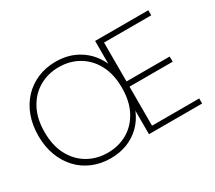

<svg xmlns="http://www.w3.org/2000/svg" viewBox="-132 -974 1398 1248"><g transform="rotate(-30 566.5 -350.0)"><path d="M385 12Q311 12 249 -14Q187 -40 142 -88.5Q97 -137 72.5 -203Q48 -269 48 -350Q48 -430 72.5 -496.5Q97 -563 142 -611Q187 -659 249 -685.5Q311 -712 385 -712Q485 -712 561 -663.5Q637 -615 676 -529V-700H1075V-662H721V-370H1045V-331H721V-38H1075V0H676V-176Q651 -116 608 -74Q565 -32 508.5 -10Q452 12 385 12ZM385 -29Q467 -29 532.5 -66.5Q598 -104 636.5 -176Q675 -248 675 -350Q675 -452 636.5 -523.5Q598 -595 532.5 -633Q467 -671 385 -671Q304 -671 238 -633Q172 -595 133.5 -523Q95 -451 95 -350Q95 -249 133.5 -177Q172 -105 238 -67Q304 -29 385 -29Z"/></g></svg>

Font: DM Sans 16pt ExtraLight
Style: Regular
Weight: 250
Version: Version 4.004;gftools[0.9.30]